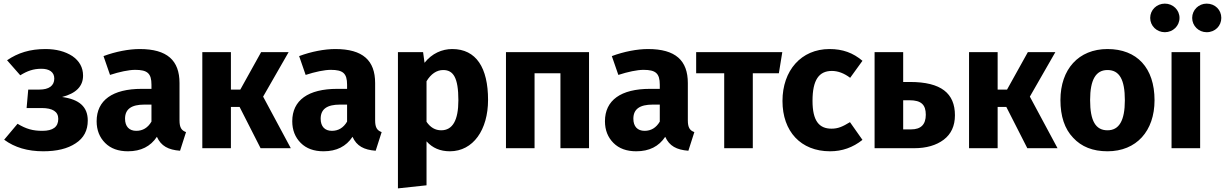

<svg xmlns="http://www.w3.org/2000/svg" viewBox="-20 -819 6769 1061"><path d="M231 -548C146 -548 79 -527 19 -486L92 -403C131 -427 164 -439 209 -439C252 -439 280 -421 280 -385C280 -345 250 -324 198 -324H136L127 -222H210C271 -222 302 -202 302 -162C302 -118 273 -96 214 -96C162 -96 125 -106 77 -135L3 -47C61 -4 133 17 219 17C293 17 353 3 398 -27C443 -56 465 -98 465 -153C465 -229 418 -270 323 -283C400 -303 439 -342 439 -401C439 -446 419 -482 380 -509C340 -535 290 -548 231 -548Z M972 -360C972 -485 904 -548 752 -548C692 -548 619 -534 552 -509L588 -405C640 -422 692 -433 727 -433C794 -433 817 -414 817 -351V-328H763C602 -328 514 -265 514 -149C514 -100 530 -60 561 -29C592 2 634 17 687 17C759 17 812 -10 847 -63C870 -12 910 9 975 14L1008 -89C983 -98 972 -114 972 -154ZM733 -96C694 -96 671 -120 671 -163C671 -216 706 -241 778 -241H817V-147C797 -113 769 -96 733 -96Z M1423 -531 1308 -324H1256V-531H1098V0H1256V-228H1304L1420 0H1587L1434 -285L1575 -531Z M2053 -360C2053 -485 1985 -548 1833 -548C1773 -548 1700 -534 1633 -509L1669 -405C1721 -422 1773 -433 1808 -433C1875 -433 1898 -414 1898 -351V-328H1844C1683 -328 1595 -265 1595 -149C1595 -100 1611 -60 1642 -29C1673 2 1715 17 1768 17C1840 17 1893 -10 1928 -63C1951 -12 1991 9 2056 14L2089 -89C2064 -98 2053 -114 2053 -154ZM1814 -96C1775 -96 1752 -120 1752 -163C1752 -216 1787 -241 1859 -241H1898V-147C1878 -113 1850 -96 1814 -96Z M2479 -548C2423 -548 2367 -524 2326 -472L2318 -531H2179V222L2337 205V-38C2370 -1 2413 17 2466 17C2595 17 2677 -102 2677 -267C2677 -444 2612 -548 2479 -548ZM2418 -99C2385 -99 2358 -115 2337 -146V-370C2361 -410 2393 -432 2429 -432C2485 -432 2513 -390 2513 -265C2513 -154 2481 -99 2418 -99Z M3235 0V-531H2776V0H2934V-414H3077V0Z M3781 -360C3781 -485 3713 -548 3561 -548C3501 -548 3428 -534 3361 -509L3397 -405C3449 -422 3501 -433 3536 -433C3603 -433 3626 -414 3626 -351V-328H3572C3411 -328 3323 -265 3323 -149C3323 -100 3339 -60 3370 -29C3401 2 3443 17 3496 17C3568 17 3621 -10 3656 -63C3679 -12 3719 9 3784 14L3817 -89C3792 -98 3781 -114 3781 -154ZM3542 -96C3503 -96 3480 -120 3480 -163C3480 -216 3515 -241 3587 -241H3626V-147C3606 -113 3578 -96 3542 -96Z M3827 -531V-414H3982V0H4140V-414H4284L4303 -531Z M4564 -548C4407 -548 4304 -429 4304 -261C4304 -93 4405 17 4567 17C4634 17 4693 -4 4746 -46L4677 -144C4636 -119 4611 -108 4575 -108C4507 -108 4470 -150 4470 -262C4470 -378 4506 -427 4577 -427C4611 -427 4645 -414 4678 -389L4746 -483C4694 -527 4637 -548 4564 -548Z M4971 -366V-531H4813V0H5032C5099 0 5154 -16 5195 -47C5236 -78 5257 -123 5257 -182C5257 -303 5181 -366 5009 -366ZM4971 -104V-265H5006C5071 -265 5096 -240 5096 -185C5096 -131 5069 -104 5015 -104Z M5660 -531 5545 -324H5493V-531H5335V0H5493V-228H5541L5657 0H5824L5671 -285L5812 -531Z M6100 -548C5940 -548 5840 -436 5840 -266C5840 -177 5863 -107 5910 -58C5956 -8 6019 17 6100 17C6260 17 6360 -95 6360 -265C6360 -444 6263 -548 6100 -548ZM6100 -432C6165 -432 6196 -381 6196 -265C6196 -152 6164 -99 6100 -99C6035 -99 6004 -150 6004 -266C6004 -379 6036 -432 6100 -432Z M6417 -799C6372 -799 6336 -764 6336 -720C6336 -676 6372 -641 6417 -641C6462 -641 6498 -676 6498 -720C6498 -764 6462 -799 6417 -799ZM6648 -799C6604 -799 6568 -764 6568 -720C6568 -676 6604 -641 6648 -641C6695 -641 6729 -676 6729 -720C6729 -764 6695 -799 6648 -799ZM6454 -531V0H6612V-531Z"/></svg>

Font: Fira Sans
Style: Bold
Weight: 700
Designer: Carrois Corporate & Edenspiekermann AG
Foundry: Carrois Corporate GbR & Edenspiekermann AG
Version: Version 4.203